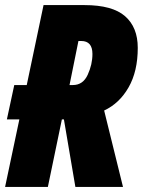

<svg xmlns="http://www.w3.org/2000/svg" viewBox="-25 -734 561 754"><path d="M248 -400 283 -573H294Q338 -573 338 -522Q338 -481 319.5 -440.5Q301 -400 261 -400ZM-5 0H163L218 -265H226L271 0H458L384 -300Q444 -328 480 -391Q516 -454 516 -546Q516 -627 466 -670.5Q416 -714 307 -714H146L80 -400H31L2 -265H51Z"/></svg>

Font: Noto Sans Display Condensed Black
Style: Italic
Weight: 900
Width: 3
Italic angle: -192°
Designer: Monotype Design Team
Foundry: Monotype Imaging Inc.
Version: Version 1.900